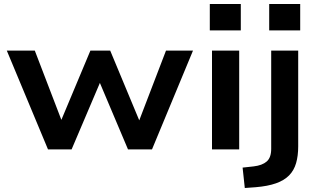

<svg xmlns="http://www.w3.org/2000/svg" viewBox="-20 -747 1587 960"><path d="M220 0 14 -494H154L294 -129H279L432 -494H531L683 -129H670L810 -494H945L740 0H620L461 -376H498L338 0Z M1029 -595V-727H1184V-595ZM1040 0V-494H1176V0Z M1326 -595V-727H1481V-595ZM1204 193 1193 91 1248 85Q1291 80 1313.5 60.5Q1336 41 1336 -3V-494H1471V-15Q1471 32 1460.5 68.5Q1450 105 1425.5 130Q1401 155 1360 169.5Q1319 184 1259 189Z"/></svg>

Font: Nunito Sans 10pt SemiExpanded
Style: Bold
Weight: 700
Width: 6
Designer: Vernon Adams
Foundry: Vernon Adams
Version: Version 3.101;gftools[0.9.27]